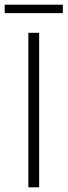

<svg xmlns="http://www.w3.org/2000/svg" viewBox="-24 -799 288 819"><path d="M97 0V-659H143V0ZM-4 -743V-779H244V-743Z"/></svg>

Font: Mada Light
Style: Regular
Weight: 300
Designer: Khaled Hosny
Version: Version 1.5